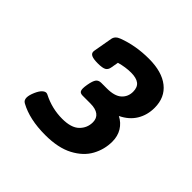

<svg xmlns="http://www.w3.org/2000/svg" viewBox="-153 -742 906 906"><g transform="rotate(45 300.0 -289.5)"><path d="M535.6 -445.3Q535.6 -397 512.5 -358.9Q489.3 -320.8 443.4 -298.8Q473.6 -283.2 490.5 -255.6Q507.3 -228 507.3 -191.4Q507.3 -139.6 482.4 -93.8Q457.5 -47.9 402.3 -18.6Q347.2 10.7 260.7 10.7Q156.2 10.7 87.9 -26.9Q73.7 -34.2 73.7 -52.7Q73.7 -68.4 84.5 -93.3Q93.8 -114.3 104 -124.3Q114.3 -134.3 123.5 -134.3Q128.4 -134.3 133.3 -131.8Q195.3 -100.1 263.7 -100.1Q323.7 -100.1 350.8 -126.7Q377.9 -153.3 377.9 -190.9Q377.9 -217.8 359.6 -231.7Q341.3 -245.6 305.7 -245.6H255.4Q242.7 -245.6 236.8 -251.2Q231 -256.8 231 -271.5Q231 -281.7 233.9 -297.9Q239.3 -328.1 248 -339.4Q256.8 -350.6 273.9 -350.6H311Q362.8 -350.6 386.5 -372.1Q410.2 -393.6 410.2 -427.2Q410.2 -457 392.6 -470.7Q375 -484.4 339.4 -484.4Q303.2 -484.4 262.7 -473.1L255.9 -434.6Q252.9 -417.5 240.5 -410.6Q228 -403.8 197.8 -403.8Q169.4 -403.8 156.2 -409.7Q143.1 -415.5 143.1 -428.7Q143.1 -432.6 143.6 -434.6L160.6 -530.8Q165 -552.7 190.4 -562Q264.6 -590.3 353 -590.3Q439.9 -590.3 487.8 -552.2Q535.6 -514.2 535.6 -445.3Z"/></g></svg>

Font: Courier Prime
Style: Bold Italic
Weight: 700
Italic angle: -10°
Designer: Alan Dague-Greene
Foundry: Quote-Unquote Apps
Version: Version 3.018